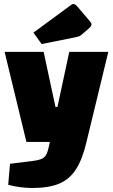

<svg xmlns="http://www.w3.org/2000/svg" viewBox="-20 -759 564 959"><path d="M112 -50 3 -500H198L257 -225H267L326 -500H521L412 -50ZM141 180Q110 180 78 175.5Q46 171 21 164L30 59L150 44Q178 40 192 32.5Q206 25 213.5 8Q221 -9 227 -40L229 -50H412Q392 36 359.5 86.5Q327 137 275 158.5Q223 180 141 180ZM188 -539 147 -596 336 -735Q341 -739 347 -739Q355 -739 365 -728L428 -654Q437 -644 437 -637Q437 -629 426 -619L388 -586Q382 -581 376.5 -578.5Q371 -576 362 -574Z"/></svg>

Font: Changa ExtraBold
Style: Regular
Weight: 800
Designer: Eduardo Rodriguez Tunni
Foundry: Eduardo Rodriguez Tunni
Version: Version 3.002; ttfautohint (v1.8.2)